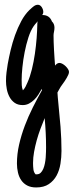

<svg xmlns="http://www.w3.org/2000/svg" viewBox="-20 -426 312 814"><path d="M272.5 -121.1Q272.5 -116.2 269.8 -109.6Q267.1 -103 262.9 -95.9Q258.8 -88.9 253.9 -81.5Q249 -74.2 244.6 -68.4L237.3 -58.1L230 -45.4L223.6 -33.7Q224.1 -23.9 225.1 -12.7Q226.1 -1.5 227.1 8.8Q232.4 59.1 236.6 111.3Q240.7 163.6 240.7 213.9Q240.7 240.7 236.3 268.3Q231.9 295.9 220 318.1Q208 340.3 187 354.5Q166 368.7 133.3 368.7Q110.8 368.7 95.2 360.4Q79.6 352.1 70.1 338.1Q60.5 324.2 56.2 305.7Q51.8 287.1 51.8 267.1Q51.8 227.5 61 187Q70.3 146.5 85.2 106.9Q100.1 67.4 119.1 29.5Q138.2 -8.3 157.7 -43Q157.7 -43.9 157.7 -45.2Q157.7 -46.4 157.2 -49.3Q150.9 -37.6 142.8 -25.1Q134.8 -12.7 124.8 -2.9Q114.7 6.8 102.8 13.2Q90.8 19.5 76.2 19.5Q55.7 19.5 42 9.8Q28.3 0 20.3 -15.1Q12.2 -30.3 8.8 -48.3Q5.4 -66.4 5.4 -82.5Q5.4 -101.1 7.6 -119.1Q9.8 -137.2 12.7 -154.3Q17.6 -181.6 25.1 -213.6Q32.7 -245.6 43.9 -277.1Q55.2 -308.6 70.1 -336.4Q85 -364.3 105 -383.8L108.9 -387.2Q115.2 -393.6 123.5 -399.7Q131.8 -405.8 140.6 -405.8Q146 -405.8 150.1 -402.8Q154.3 -399.9 157.2 -395.3Q160.2 -390.6 161.9 -385.3Q163.6 -379.9 163.6 -375Q163.6 -369.1 159.2 -362.3H160.2Q189.9 -362.3 200.2 -335Q205.6 -330.1 208.3 -323.2Q210.9 -316.4 210.9 -308.6Q210.9 -304.7 210.4 -300Q210 -295.4 209 -291.5Q208 -287.1 207.5 -283.2Q207 -279.3 207 -275.9Q207 -264.6 207.5 -248Q208 -231.4 209 -213.4Q210 -195.3 211.2 -178Q212.4 -160.6 213.4 -147.9Q216.8 -152.3 221.4 -155.8Q226.1 -159.2 232.4 -159.2Q237.8 -159.2 244.9 -155.3Q252 -151.4 258.1 -145.5Q264.2 -139.6 268.3 -133.1Q272.5 -126.5 272.5 -121.1ZM138.2 -322.3Q138.2 -325.2 138.4 -328.6Q138.7 -332 139.6 -335.9L136.2 -331.5Q132.3 -327.1 128.9 -323.2Q125.5 -319.3 122.6 -314.9Q109.9 -296.4 100.3 -266.8Q90.8 -237.3 84.5 -204.8Q78.1 -172.4 75 -141.1Q71.8 -109.9 71.8 -87.4Q71.8 -76.2 72.3 -64.9Q72.8 -53.7 77.1 -43Q84 -50.3 88.4 -58.8Q92.8 -67.4 96.7 -76.7Q107.4 -100.6 115.2 -132.3Q123 -164.1 127.9 -197.8Q132.8 -231.4 135.3 -263.9Q137.7 -296.4 138.2 -322.3ZM175.3 199.2Q175.3 166 173.8 137Q172.4 107.9 169.4 74.7Q160.6 95.7 151.6 119.9Q142.6 144 135.7 168.7Q128.9 193.4 124.5 217.8Q120.1 242.2 120.1 264.2V267.6Q120.1 278.8 121.6 291.7Q123 304.7 130.9 313H136.2Q146 313 152.6 306.4Q159.2 299.8 163.6 289.6Q168 279.3 170.4 266.6Q172.9 253.9 173.8 241.2Q174.8 228.5 175 217.3Q175.3 206.1 175.3 199.2Z"/></svg>

Font: Just Another Hand
Style: Regular
Weight: 400
Designer: Astigmatic (AOETI)
Foundry: Astigmatic (AOETI)
Version: Version 1.001